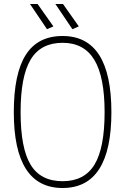

<svg xmlns="http://www.w3.org/2000/svg" viewBox="-20 -930 626 960"><path d="M293 10Q49 10 49 -369Q49 -562 109 -656Q169 -750 293 -750Q537 -750 537 -369Q537 10 293 10ZM293 -24Q402 -24 452.5 -107Q503 -190 503 -369Q503 -546 451.5 -631Q400 -716 293 -716Q184 -716 133.5 -632.5Q83 -549 83 -369Q83 -189 133 -106.5Q183 -24 293 -24ZM215 -784 130 -910H168L247 -798ZM342 -784 257 -910H295L374 -798Z"/></svg>

Font: Encode Sans Compressed
Style: Thin
Weight: 100
Designer: Pablo Impallari, Andres Torresi
Foundry: Pablo Impallari, Andres Torresi
Version: Version 1.000; ttfautohint (v1.00) -l 8 -r 50 -G 200 -x 14 -